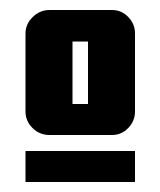

<svg xmlns="http://www.w3.org/2000/svg" viewBox="-20 -708 321 384"><path d="M156 -500V-625H125V-500ZM250 -344H31V-406H250ZM250 -641V-485Q250 -466 236.5 -452Q223 -438 204 -438H79Q59 -438 45 -452Q31 -466 31 -485V-641Q31 -660 45.5 -674Q60 -688 79 -688H204Q223 -688 236.5 -674Q250 -660 250 -641Z"/></svg>

Font: CostaRica
Style: Normal
Weight: 900
Version: Version 1.3